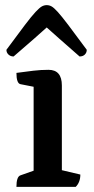

<svg xmlns="http://www.w3.org/2000/svg" viewBox="-20 -728 365 748"><path d="M44 0Q44 -40 60 -45L111 -63V-390L60 -400Q44 -403 44 -444Q81 -449 110 -452.5Q139 -456 169 -456Q221 -456 221 -395V-65L293 -48Q293 -18 275 0ZM162 -708Q172 -708 181 -703Q190 -698 205 -681.5Q220 -665 246.5 -630Q273 -595 318 -534Q318 -523 310.5 -515.5Q303 -508 290 -508Q243 -549 212 -576.5Q181 -604 162 -621Q143 -604 112 -576.5Q81 -549 33 -508Q21 -508 13 -515.5Q5 -523 5 -534Q50 -595 76.5 -630Q103 -665 118.5 -681.5Q134 -698 143 -703Q152 -708 162 -708Z"/></svg>

Font: Petrona SemiBold
Style: Regular
Weight: 600
Designer: Ringo R. Seeber
Foundry: Ringo R. Seeber
Version: Version 2.001; ttfautohint (v1.8.3)